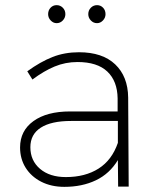

<svg xmlns="http://www.w3.org/2000/svg" viewBox="-20 -725 607 746"><path d="M234 -670Q234 -656 224 -645.5Q214 -635 200 -635Q187 -635 177 -645.5Q167 -656 167 -670Q167 -685 176.5 -695Q186 -705 200 -705Q214 -705 224 -695Q234 -685 234 -670ZM390 -670Q390 -656 380 -645.5Q370 -635 357 -635Q343 -635 333 -645.5Q323 -656 323 -670Q323 -685 333 -695Q343 -705 357 -705Q371 -705 380.5 -695Q390 -685 390 -670ZM439 0 438 -103Q406 -50 352.5 -24.5Q299 1 230 1Q179 1 140 -19Q101 -39 79.5 -73.5Q58 -108 58 -152Q58 -217 110 -254.5Q162 -292 252 -292H437V-343Q436 -410 397 -447Q358 -484 281 -484Q234 -484 192 -466.5Q150 -449 106 -416L86 -448Q137 -485 184 -503.5Q231 -522 287 -522Q378 -522 427.5 -475Q477 -428 478 -346L480 0ZM438 -170V-255H256Q179 -255 138.5 -229Q98 -203 98 -153Q98 -101 135.5 -69Q173 -37 236 -37Q311 -37 363 -70Q415 -103 438 -170Z"/></svg>

Font: TypoPRO Montserrat
Style: Regular
Weight: 275
Designer: Julieta Ulanovsky
Foundry: Julieta Ulanovsky
Version: Version 6.001